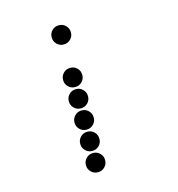

<svg xmlns="http://www.w3.org/2000/svg" viewBox="-104 -785 807 871"><g transform="rotate(-15 300.0 -350.0)"><path d="M249 -695Q231 -695 218 -682Q205 -669 205 -651V-649Q205 -631 218 -618Q231 -605 249 -605H251Q269 -605 282 -618Q295 -631 295 -649V-651Q295 -669 282 -682Q269 -695 251 -695ZM249 -495Q231 -495 218 -482Q205 -469 205 -451V-449Q205 -431 218 -418Q231 -405 249 -405H251Q269 -405 282 -418Q295 -431 295 -449V-451Q295 -469 282 -482Q269 -495 251 -495ZM249 -395Q231 -395 218 -382Q205 -369 205 -351V-349Q205 -331 218 -318Q231 -305 249 -305H251Q269 -305 282 -318Q295 -331 295 -349V-351Q295 -369 282 -382Q269 -395 251 -395ZM249 -295Q231 -295 218 -282Q205 -269 205 -251V-249Q205 -231 218 -218Q231 -205 249 -205H251Q269 -205 282 -218Q295 -231 295 -249V-251Q295 -269 282 -282Q269 -295 251 -295ZM249 -195Q231 -195 218 -182Q205 -169 205 -151V-149Q205 -131 218 -118Q231 -105 249 -105H251Q269 -105 282 -118Q295 -131 295 -149V-151Q295 -169 282 -182Q269 -195 251 -195ZM249 -95Q231 -95 218 -82Q205 -69 205 -51V-49Q205 -31 218 -18Q231 -5 249 -5H251Q269 -5 282 -18Q295 -31 295 -49V-51Q295 -69 282 -82Q269 -95 251 -95Z"/></g></svg>

Font: Doto Black Rounded Black
Style: Regular
Weight: 900
Monospace: yes
Version: Version 1.000